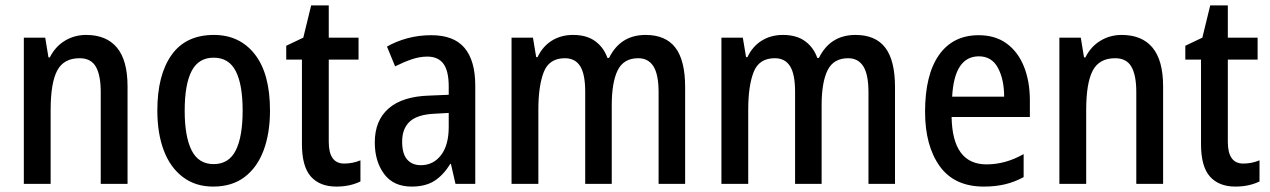

<svg xmlns="http://www.w3.org/2000/svg" viewBox="-20 -679 4688 709"><path d="M298 -550Q373 -550 412 -503Q451 -456 451 -360V0H352V-339Q352 -401 334 -432.5Q316 -464 274 -464Q215 -464 191 -418Q167 -372 167 -273V0H68V-540H147L159 -467H164Q184 -507 219.5 -528.5Q255 -550 298 -550Z M977 -271Q977 -187 953.5 -124Q930 -61 883.5 -25.5Q837 10 767 10Q702 10 655.5 -25Q609 -60 585 -123Q561 -186 561 -271Q561 -402 613.5 -476Q666 -550 770 -550Q865 -550 921 -478.5Q977 -407 977 -271ZM662 -270Q662 -175 687.5 -124Q713 -73 769 -73Q825 -73 850.5 -123.5Q876 -174 876 -271Q876 -367 850.5 -416.5Q825 -466 769 -466Q713 -466 687.5 -416.5Q662 -367 662 -270Z M1251 -75Q1266 -75 1281.5 -78Q1297 -81 1311 -87V-9Q1293 0 1270.5 5Q1248 10 1222 10Q1161 10 1128 -27Q1095 -64 1095 -147V-459H1037V-510L1100 -540L1129 -659H1194V-540H1304V-459H1194V-155Q1194 -75 1251 -75Z M1573 -549Q1656 -549 1695.5 -502Q1735 -455 1735 -363V0H1662L1645 -74H1643Q1617 -32 1584 -11Q1551 10 1500 10Q1433 10 1398.5 -36.5Q1364 -83 1364 -153Q1364 -234 1415 -278.5Q1466 -323 1565 -326L1637 -329V-360Q1637 -417 1617.5 -443.5Q1598 -470 1558 -470Q1530 -470 1500.5 -460Q1471 -450 1439 -434L1409 -507Q1444 -527 1485.5 -538Q1527 -549 1573 -549ZM1584 -259Q1521 -256 1493 -230Q1465 -204 1465 -156Q1465 -111 1483.5 -90Q1502 -69 1534 -69Q1580 -69 1608.5 -106Q1637 -143 1637 -210V-262Z M2364 -550Q2438 -550 2474 -503Q2510 -456 2510 -357V0H2412V-338Q2412 -404 2393 -434Q2374 -464 2337 -464Q2283 -464 2261 -419.5Q2239 -375 2239 -290V0H2141V-340Q2141 -405 2122.5 -434.5Q2104 -464 2066 -464Q2008 -464 1988 -413Q1968 -362 1968 -274V0H1869V-540H1948L1960 -468H1965Q1984 -508 2018 -529Q2052 -550 2096 -550Q2147 -550 2178.5 -526.5Q2210 -503 2223 -465H2229Q2271 -550 2364 -550Z M3139 -550Q3213 -550 3249 -503Q3285 -456 3285 -357V0H3187V-338Q3187 -404 3168 -434Q3149 -464 3112 -464Q3058 -464 3036 -419.5Q3014 -375 3014 -290V0H2916V-340Q2916 -405 2897.5 -434.5Q2879 -464 2841 -464Q2783 -464 2763 -413Q2743 -362 2743 -274V0H2644V-540H2723L2735 -468H2740Q2759 -508 2793 -529Q2827 -550 2871 -550Q2922 -550 2953.5 -526.5Q2985 -503 2998 -465H3004Q3046 -550 3139 -550Z M3594 -549Q3655 -549 3697 -518.5Q3739 -488 3761 -433.5Q3783 -379 3783 -308V-247H3494Q3497 -72 3623 -72Q3693 -72 3760 -110V-25Q3727 -7 3691.5 1.5Q3656 10 3613 10Q3504 10 3450 -65.5Q3396 -141 3396 -266Q3396 -403 3447.5 -476Q3499 -549 3594 -549ZM3595 -471Q3504 -471 3496 -322H3688Q3688 -386 3665 -428.5Q3642 -471 3595 -471Z M4122 -550Q4197 -550 4236 -503Q4275 -456 4275 -360V0H4176V-339Q4176 -401 4158 -432.5Q4140 -464 4098 -464Q4039 -464 4015 -418Q3991 -372 3991 -273V0H3892V-540H3971L3983 -467H3988Q4008 -507 4043.5 -528.5Q4079 -550 4122 -550Z M4571 -75Q4586 -75 4601.5 -78Q4617 -81 4631 -87V-9Q4613 0 4590.5 5Q4568 10 4542 10Q4481 10 4448 -27Q4415 -64 4415 -147V-459H4357V-510L4420 -540L4449 -659H4514V-540H4624V-459H4514V-155Q4514 -75 4571 -75Z"/></svg>

Font: Noto Sans Lao Condensed Medium
Style: Regular
Weight: 500
Width: 3
Designer: Monotype Design Team
Foundry: Monotype Imaging Inc.
Version: Version 2.003; ttfautohint (v1.8.4.7-5d5b)